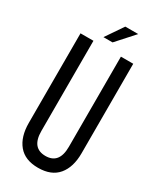

<svg xmlns="http://www.w3.org/2000/svg" viewBox="-215 -912 816 987"><g transform="rotate(30 193.5 -418.5)"><path d="M219.2 -845.2H295.9L203.1 -742.2H148.9ZM350.1 -700.2V-168.9Q350.1 -86.4 310.8 -39.3Q271.5 7.8 192.9 7.8Q115.2 7.8 76.2 -39.3Q37.1 -86.4 37.1 -168.9V-700.2H113.8V-165Q113.8 -64 195.8 -64Q276.9 -64 276.9 -165V-700.2Z"/></g></svg>

Font: Bebas Neue Regular
Style: Regular
Weight: 400
Designer: Ryoichi Tsunekawa
Foundry: Ryoichi Tsunekawa
Version: Version 001.003